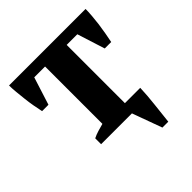

<svg xmlns="http://www.w3.org/2000/svg" viewBox="-166 -572 822 822"><g transform="rotate(-45 245.5 -161.0)"><path d="M114.7 -35.6Q129.4 -43 147 -48.3Q164.6 -53.7 180.2 -57.6V-404.8H114.7L74.7 -278.8H36.1Q31.7 -298.3 27.6 -321.8Q23.4 -345.2 20.8 -369.6Q18.1 -394 15.9 -416.5Q13.7 -439 13.7 -456.5H477.1Q477.1 -439.9 475.3 -417.5Q473.6 -395 470.5 -370.6Q467.3 -346.2 462.9 -322.3Q458.5 -298.3 454.6 -278.8H415.5L375.5 -404.8H311V-52.2H403.8Q402.3 -7.8 396.5 42.2Q390.6 92.3 386.2 135.3H350.6L301.3 0H114.7Z"/></g></svg>

Font: PT Astra Serif
Style: Bold
Weight: 700
Designer: A.Korolkova, I. Chaeva
Foundry: ParaType Ltd
Version: Version 1.002